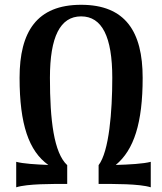

<svg xmlns="http://www.w3.org/2000/svg" viewBox="-20 -777 684 809"><path d="M395.5 -2C459 -2 567.4 -2.9 615.2 12.2V-95.2C584.5 -86.9 523.4 -83.5 467.8 -82C544.4 -145.5 581.1 -258.8 581.1 -449.2C581.1 -643.6 508.3 -756.8 321.8 -756.8C135.3 -756.8 62.5 -643.6 62.5 -449.2C62.5 -252.9 101.6 -140.6 183.6 -82C131.3 -84 77.1 -87.4 48.3 -95.2V12.2C96.2 -2.9 199.7 -2 263.2 -2V-81.1C207 -133.3 190.4 -270.5 190.4 -449.2C190.4 -621.6 233.4 -708 321.8 -708C410.2 -708 453.1 -621.6 453.1 -449.2C453.1 -305.7 439.5 -138.7 395.5 -81.1Z"/></svg>

Font: Amarante
Style: Regular
Weight: 400
Designer: Karolina Lach
Foundry: Sorkin Type Co.
Version: Version 1.001